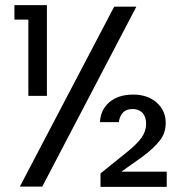

<svg xmlns="http://www.w3.org/2000/svg" viewBox="-20 -724 715 745"><path d="M90 -352C90 -352 162 -352 162 -352C162 -352 162 -704 162 -704C162 -704 36 -704 36 -704C36 -704 36 -648 36 -648C36 -648 90 -648 90 -648C90 -648 90 -352 90 -352ZM423 -698C423 -698 57 0 57 0C57 0 144 0 144 0C144 0 509 -698 509 -698C509 -698 423 -698 423 -698ZM451 -58C451 -58 530 -114 530 -114C530 -114 530 -114 530 -114C563 -138 586 -160 601 -180C616 -199 623 -222 623 -247C623 -247 623 -247 623 -247C623 -278 612 -304 589 -325C566 -346 535 -357 497 -357C497 -357 497 -357 497 -357C458 -357 427 -347 404 -327C381 -307 369 -281 368 -250C368 -250 441 -250 441 -250C441 -250 441 -250 441 -250C443 -266 449 -279 458 -288C467 -297 479 -301 495 -301C495 -301 495 -301 495 -301C510 -301 523 -296 533 -286C542 -276 547 -262 547 -244C547 -244 547 -244 547 -244C547 -225 541 -207 530 -191C518 -174 501 -157 479 -139C479 -139 370 -51 370 -51C370 -51 370 1 370 1C370 1 627 1 627 1C627 1 627 -58 627 -58C627 -58 451 -58 451 -58Z"/></svg>

Font: Girnar Poppins
Style: Regular
Weight: 500
Designer: Ninad Kale (Devanagari), Jonny Pinhorn (Latin)
Foundry: Indian Type Foundry
Version: ""